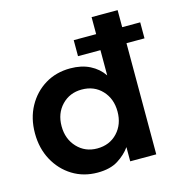

<svg xmlns="http://www.w3.org/2000/svg" viewBox="-108 -817 872 926"><g transform="rotate(-15 328.0 -354.0)"><path d="M267 12Q197 12 142 -22Q87 -56 55 -115Q23 -174 23 -249Q23 -324 55 -382.5Q87 -441 142 -474.5Q197 -508 268 -508Q324 -508 365.5 -487Q407 -466 432 -429V-555H320V-635H432V-720H562V-635H652V-555H562V0H432V-71Q409 -38 369.5 -13Q330 12 267 12ZM295 -101Q357 -101 396 -142.5Q435 -184 435 -248Q435 -312 396 -353.5Q357 -395 295 -395Q235 -395 195.5 -354Q156 -313 156 -249Q156 -185 195.5 -143Q235 -101 295 -101Z"/></g></svg>

Font: HostGroteskBold
Style: Bold
Weight: 700
Designer: Doukan Karapınar based on Poppins by Indian Type Foundry, Jonny Pinhorn
Foundry: Element Type
Version: Version 1.001; ttfautohint (v1.8.4.7-5d5b)